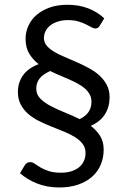

<svg xmlns="http://www.w3.org/2000/svg" viewBox="-20 -744 543 826"><path d="M408.5 -632.5Q402.5 -621.5 390 -621.5Q382.5 -621.5 373 -627Q363.5 -632.5 349.8 -639.2Q336 -646 317 -651.8Q298 -657.5 272 -657.5Q248 -657.5 228.8 -651.2Q209.5 -645 196.2 -634.5Q183 -624 176 -610Q169 -596 169 -580.5Q169 -561.5 181.2 -547.2Q193.5 -533 213.2 -521.2Q233 -509.5 258.5 -498.8Q284 -488 310.2 -476.5Q336.5 -465 362 -451.2Q387.5 -437.5 407.2 -419.8Q427 -402 439.2 -379Q451.5 -356 451.5 -325.5Q451.5 -285 432 -253.2Q412.5 -221.5 370.5 -202.5Q395 -184 410.5 -159.5Q426 -135 426 -100.5Q426 -65.5 413.5 -35.8Q401 -6 376.8 15.8Q352.5 37.5 316.8 50Q281 62.5 235 62.5Q182 62.5 139 45.2Q96 28 66 1L86.5 -33Q90.5 -39.5 96.2 -43Q102 -46.5 110.5 -46.5Q119.5 -46.5 129.5 -39.5Q139.5 -32.5 154 -23.8Q168.5 -15 189.8 -8Q211 -1 242.5 -1Q267.5 -1 287.2 -7.2Q307 -13.5 320.5 -24.8Q334 -36 341 -51.5Q348 -67 348 -86Q348 -108.5 335.5 -125Q323 -141.5 302.5 -154.2Q282 -167 256 -177.5Q230 -188 202.5 -199Q175 -210 149 -222.8Q123 -235.5 102.5 -253Q82 -270.5 69.5 -293.8Q57 -317 57 -349Q57 -388 78.5 -419.2Q100 -450.5 146.5 -468Q121.5 -487 105.8 -513.2Q90 -539.5 90 -577Q90 -606 102 -632.8Q114 -659.5 137 -679.5Q160 -699.5 193.5 -711.5Q227 -723.5 270 -723.5Q320 -723.5 359.8 -708Q399.5 -692.5 428.5 -665ZM136 -363Q136 -337.5 153.5 -319.8Q171 -302 198.2 -287.8Q225.5 -273.5 258.5 -260.2Q291.5 -247 322.5 -231.5Q349.5 -244.5 361.5 -263.2Q373.5 -282 373.5 -305.5Q373.5 -323.5 366 -337.5Q358.5 -351.5 345.5 -363Q332.5 -374.5 315 -384Q297.5 -393.5 277.8 -402.2Q258 -411 237 -419.8Q216 -428.5 196 -438.5Q163 -423.5 149.5 -405.2Q136 -387 136 -363Z"/></svg>

Font: Lato TR
Style: Regular
Weight: 400
Designer: Lukasz Dziedzic
Foundry: tyPoland Lukasz Dziedzic
Version: Version 1.104 2013